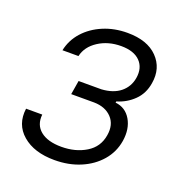

<svg xmlns="http://www.w3.org/2000/svg" viewBox="-107 -646 706 749"><g transform="rotate(20 245.5 -271.0)"><path d="M26.6 -139.2H93.8Q89.1 -95.5 119.3 -71Q149.5 -46.5 206.3 -46.5Q264.9 -46.5 308.2 -73Q351.6 -99.4 359.7 -150.2Q367.5 -196 341.1 -224.1Q314.6 -252.1 267.8 -252.8H172.6L182.2 -310.7H276.6Q325.3 -313.6 354.4 -337.2Q383.5 -360.8 389.9 -399.1Q397 -442.8 371.1 -469.3Q345.2 -495.7 292.3 -495.7Q238.6 -495.7 198.2 -469.5Q157.7 -443.2 148.4 -402H82Q91.3 -446.4 121.8 -480.3Q152.3 -514.2 198 -533.4Q243.6 -552.6 297.9 -552.6Q380.7 -552.6 422.9 -509.2Q465.2 -465.9 454.2 -400.9Q447.1 -355.8 417.4 -326.9Q387.8 -297.9 347.7 -286.2L346.6 -280.9Q389.2 -276.3 410.9 -239.2Q432.5 -202.1 424.4 -150.2Q416.5 -101.9 385.1 -65.5Q353.7 -29.1 305.6 -8.9Q257.5 11.4 198.5 11.4Q114 11.4 65.7 -30.2Q17.4 -71.7 26.6 -139.2Z"/></g></svg>

Font: Inter Light  BETA
Style: Italic
Weight: 300
Italic angle: 9.39999°
Designer: Rasmus Andersson
Foundry: rsms
Version: Version 3.011;git-f93a4a705